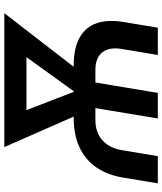

<svg xmlns="http://www.w3.org/2000/svg" viewBox="51 -819 768 910"><g transform="rotate(-90 435.0 -364.0)"><path d="M21 0 48.3 -164.6Q60.1 -237.3 95.5 -289.8Q130.9 -342.3 190.4 -370.6Q250 -398.9 334.5 -398.9H577.1Q661.1 -398.9 711.4 -370.8Q761.7 -342.8 779.8 -290.5Q797.9 -238.3 786.1 -164.6L758.8 0H629.4L657.7 -169.9Q668 -230.5 641.8 -263.2Q615.7 -295.9 557.6 -295.9H321.3Q263.2 -295.9 225.8 -263.2Q188.5 -230.5 178.2 -169.9L149.9 0ZM328.6 0 387.2 -354H508.8L449.7 0ZM387.7 -284.2 192.9 -727.5H327.6L475.1 -345.2L453.1 -284.2ZM418.9 -284.2 421.9 -349.1 694.8 -727.5H827.6L485.4 -284.7ZM268.6 -622.6 286.1 -727.5H731L713.9 -622.6Z"/></g></svg>

Font: Inter 16pt SemiBold
Style: Italic
Weight: 600
Italic angle: -9.3988°
Version: Version 4.001;git-66647c0bb